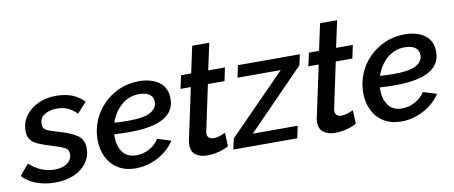

<svg xmlns="http://www.w3.org/2000/svg" viewBox="-88 -952 2887 1220"><g transform="rotate(-10 1355.0 -342.5)"><path d="M183 10Q120 10 64.5 -10.5Q9 -31 -25 -69L34 -139Q106 -72 195 -72Q246 -72 277 -94Q308 -116 308 -152Q308 -183 282 -195.5Q256 -208 203 -224Q152 -239 119 -253.5Q86 -268 70.5 -289Q55 -310 55 -345Q55 -399 85.5 -441.5Q116 -484 168 -508Q220 -532 285 -532Q343 -532 388 -514Q433 -496 464 -462L403 -396Q374 -425 344 -438Q314 -451 276 -451Q228 -451 195.5 -431Q163 -411 163 -371Q163 -343 183 -331.5Q203 -320 254 -306Q336 -283 377.5 -255Q419 -227 419 -170Q419 -119 390 -78Q361 -37 308 -13.5Q255 10 183 10Z M705 10Q639 10 592 -19Q545 -48 520.5 -98Q496 -148 496 -211Q496 -275 520 -333Q544 -391 588 -435.5Q632 -480 690.5 -506Q749 -532 818 -532Q899 -532 948.5 -495.5Q998 -459 998 -388Q998 -224 705 -224Q685 -224 660 -224.5Q635 -225 606 -227Q606 -218 606 -209Q606 -152 634.5 -111.5Q663 -71 724 -71Q766 -71 806.5 -92.5Q847 -114 870 -151L957 -124Q932 -85 892 -54.5Q852 -24 803.5 -7Q755 10 705 10ZM806 -451Q739 -451 690 -407.5Q641 -364 620 -299Q645 -298 666.5 -297Q688 -296 707 -296Q813 -296 854.5 -320.5Q896 -345 896 -385Q896 -418 871.5 -434.5Q847 -451 806 -451Z M1064 -78Q1064 -94 1068 -111L1138 -438H1071L1090 -523H1155L1192 -695H1302L1265 -523H1373L1355 -438H1248L1186 -146Q1185 -142 1184.5 -138Q1184 -134 1184 -131Q1184 -111 1195.5 -102Q1207 -93 1225 -93Q1247 -93 1268.5 -101Q1290 -109 1301 -114L1305 -27Q1282 -13 1244 -2.5Q1206 8 1165 8Q1122 8 1093 -12.5Q1064 -33 1064 -78Z M1350 -69 1719 -445H1440L1457 -523H1856L1841 -454L1474 -78H1764L1747 0H1335Z M1889 -78Q1889 -94 1893 -111L1963 -438H1896L1915 -523H1980L2017 -695H2127L2090 -523H2198L2180 -438H2073L2011 -146Q2010 -142 2009.5 -138Q2009 -134 2009 -131Q2009 -111 2020.5 -102Q2032 -93 2050 -93Q2072 -93 2093.5 -101Q2115 -109 2126 -114L2130 -27Q2107 -13 2069 -2.5Q2031 8 1990 8Q1947 8 1918 -12.5Q1889 -33 1889 -78Z M2419 10Q2353 10 2306 -19Q2259 -48 2234.5 -98Q2210 -148 2210 -211Q2210 -275 2234 -333Q2258 -391 2302 -435.5Q2346 -480 2404.5 -506Q2463 -532 2532 -532Q2613 -532 2662.5 -495.5Q2712 -459 2712 -388Q2712 -224 2419 -224Q2399 -224 2374 -224.5Q2349 -225 2320 -227Q2320 -218 2320 -209Q2320 -152 2348.5 -111.5Q2377 -71 2438 -71Q2480 -71 2520.5 -92.5Q2561 -114 2584 -151L2671 -124Q2646 -85 2606 -54.5Q2566 -24 2517.5 -7Q2469 10 2419 10ZM2520 -451Q2453 -451 2404 -407.5Q2355 -364 2334 -299Q2359 -298 2380.5 -297Q2402 -296 2421 -296Q2527 -296 2568.5 -320.5Q2610 -345 2610 -385Q2610 -418 2585.5 -434.5Q2561 -451 2520 -451Z"/></g></svg>

Font: Raleway SemiBold
Style: Italic
Weight: 600
Italic angle: -12°
Designer: Matt McInerney, Pablo Impallari, Rodrigo Fuenzalida
Foundry: Matt McInerney, Pablo Impallari, Rodrigo Fuenzalida
Version: Version 4.026